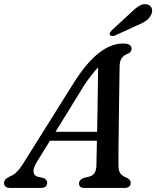

<svg xmlns="http://www.w3.org/2000/svg" viewBox="-45 -924 768 944"><path d="M135.5 -126.5Q117.5 -97 119.8 -78.8Q122 -60.5 140 -55L168.5 -49Q187 -41.5 187 -26Q187 0 155 0H7Q-25 0 -25 -24Q-25 -34.5 -18 -42.2Q-11 -50 6.5 -58Q23.5 -63.5 41 -82.5Q58.5 -101.5 75.5 -130.5L327 -531.5Q387 -622.5 444.5 -666.2Q502 -710 560 -710Q583 -710 592.5 -703Q602 -696 602 -684.5Q602 -667.5 583 -659.5Q564 -653 553.5 -638Q543 -623 543 -594.5Q542.5 -563.5 541.8 -513Q541 -462.5 540.2 -403.2Q539.5 -344 538.8 -286Q538 -228 537.5 -181Q537 -134 537.5 -108.5Q538 -83 547.5 -70.5Q557 -58 581.5 -48Q597.5 -40 597.5 -25Q597.5 0 566 0H368.5Q343.5 0 343.5 -22.5Q343.5 -39.5 366.5 -49L396.5 -56.5Q428 -66 429 -110Q430 -153.5 431.5 -232H200.5ZM368.5 -504 228 -276H432.5Q433.5 -330 434.5 -387.5Q435.5 -445 436.2 -498.5Q437 -552 437.5 -592.5Q424 -579 406.8 -557.2Q389.5 -535.5 368.5 -504ZM592.5 -856Q617 -881 638 -894.2Q659 -907.5 680 -902Q697.5 -896.5 701.8 -881Q706 -865.5 697 -849.5Q687.5 -831.5 670.2 -820Q653 -808.5 626.5 -798L519.5 -749Q512.5 -746 505.5 -746.8Q498.5 -747.5 495.5 -752Q492.5 -757.5 496.2 -763.8Q500 -770 506 -776.5Z"/></svg>

Font: Fraunces 9pt S050
Style: Italic
Weight: 400
Italic angle: -16°
Version: Version 1.000; ttfautohint (v1.8.3)